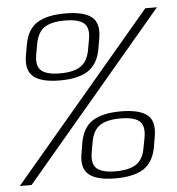

<svg xmlns="http://www.w3.org/2000/svg" viewBox="-64 -729 719 779"><g transform="rotate(-5 295.0 -340.0)"><path d="M-14.5 0H33.5L603 -674H555.5ZM185.5 -412.5Q260.5 -412.5 300.5 -438.8Q340.5 -465 351.5 -526L359 -568.5Q369.5 -630 337.2 -655.8Q305 -681.5 230 -681.5Q155 -681.5 114.8 -655.8Q74.5 -630 64 -568.5L56.5 -526Q46 -465 78.5 -438.8Q111 -412.5 185.5 -412.5ZM188.5 -441Q134.5 -441 112.2 -460.2Q90 -479.5 98.5 -526L106 -568Q114.5 -615.5 142.8 -634.2Q171 -653 226 -653Q280.5 -653 303 -634.2Q325.5 -615.5 317 -568L309.5 -526Q301 -479.5 272.5 -460.2Q244 -441 188.5 -441ZM375.5 3Q450.5 3 490.5 -23Q530.5 -49 541.5 -110.5L548.5 -152.5Q559.5 -214.5 527 -240.2Q494.5 -266 419.5 -266Q345 -266 304.8 -240.2Q264.5 -214.5 253.5 -152.5L246.5 -110.5Q235.5 -49.5 268 -23.2Q300.5 3 375.5 3ZM378.5 -25.5Q324.5 -25.5 302.2 -44.5Q280 -63.5 288 -110.5L295.5 -152.5Q304 -200 332.5 -218.8Q361 -237.5 416 -237.5Q470.5 -237.5 492.8 -218.8Q515 -200 507 -152.5L499 -110.5Q491 -63.5 462.2 -44.5Q433.5 -25.5 378.5 -25.5Z"/></g></svg>

Font: Anybody UltraCondensed Thin Light
Style: Italic
Weight: 300
Italic angle: -10°
Version: Version 1.111